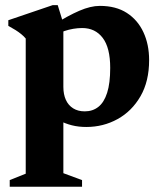

<svg xmlns="http://www.w3.org/2000/svg" viewBox="-20 -483 634 750"><path d="M410.5 -217.5Q410.5 -296.5 381.2 -335Q352 -373.5 301 -373.5Q284 -373.5 266.2 -370.5Q248.5 -367.5 231.8 -361.8Q215 -356 200 -346.5L189 -386Q218 -404.5 243 -418Q268 -431.5 290 -441Q312 -450.5 331.8 -455.2Q351.5 -460 370 -460Q433 -460 475.5 -432.5Q518 -405 540.2 -357.2Q562.5 -309.5 562.5 -248Q562.5 -165.5 528.8 -107Q495 -48.5 439.2 -17.8Q383.5 13 317 13Q287 13 261 6.5Q235 0 210.5 -12.8Q186 -25.5 160.5 -44H227.5V193.5L300.5 220.5V246.5H18V220.5L80.5 195.5V-332.5Q73.5 -341 63.5 -349.2Q53.5 -357.5 40.8 -365.5Q28 -373.5 12.5 -382V-404L186 -463H205.5L227.5 -391.5V-143.5Q227.5 -114.5 237.2 -93Q247 -71.5 265.8 -59.8Q284.5 -48 311 -48Q342 -48 364.2 -65.5Q386.5 -83 398.5 -120.5Q410.5 -158 410.5 -217.5Z"/></svg>

Font: Newsreader 16pt 16pt
Style: Bold
Weight: 700
Version: Version 1.003